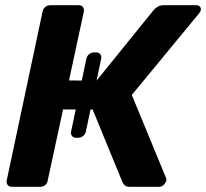

<svg xmlns="http://www.w3.org/2000/svg" viewBox="-20 -720 794 740"><path d="M273 -189Q263 -189 257.5 -196Q252 -203 254 -213L313 -494Q315 -504 323.5 -511Q332 -518 343 -518H351Q361 -518 366.5 -511Q372 -504 370 -494L311 -213Q309 -203 300.5 -196Q292 -189 281 -189ZM736 -700Q745 -700 750 -695Q755 -690 754 -682Q753 -675 746 -667L488 -354L620 -34Q622 -30 621 -25Q619 -16 611.5 -8Q604 0 593 0H481Q466 0 460 -6.5Q454 -13 452 -18L337 -298H223L164 -25Q163 -14 154.5 -7Q146 0 135 0H26Q15 0 9.5 -7Q4 -14 6 -25L144 -675Q146 -686 154.5 -693Q163 -700 174 -700H283Q294 -700 299.5 -693Q305 -686 303 -675L246 -410L352 -409L572 -681Q579 -689 588.5 -694.5Q598 -700 612 -700Z"/></svg>

Font: Rubik Light SemiBold
Style: Italic
Weight: 600
Italic angle: -12°
Version: Version 2.104